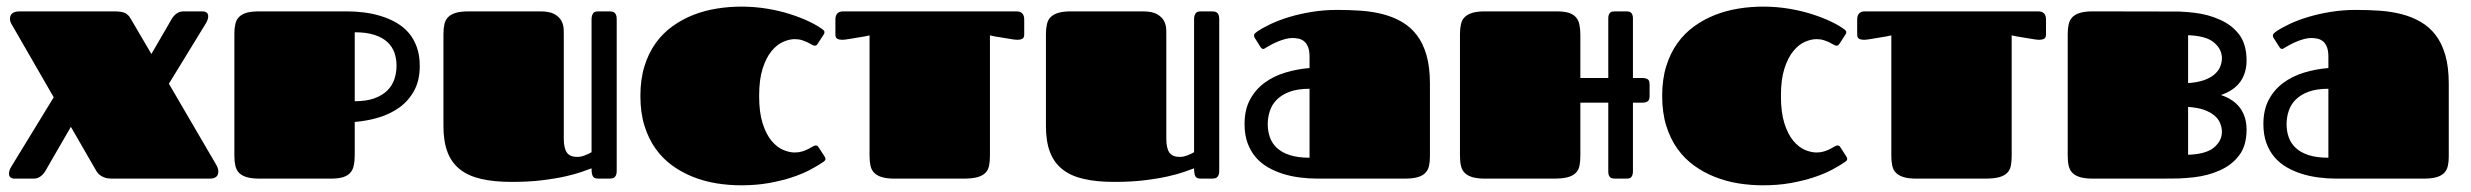

<svg xmlns="http://www.w3.org/2000/svg" viewBox="-20 -534 7386 574"><path d="M191.9 -154.8 125.5 -40Q121.1 -32.2 116.9 -24.9Q112.8 -17.6 107.7 -12.2Q102.5 -6.8 95.9 -3.4Q89.4 0 79.6 0H23.4Q16.1 0 11.5 -3.7Q6.8 -7.3 6.8 -14.6Q6.8 -19 8.5 -24.7Q10.3 -30.3 14.6 -37.1L140.6 -243.2L15.6 -460Q9.8 -469.2 9.8 -477.5Q9.8 -500 39.1 -500H320.8Q345.2 -500 354.7 -494.6Q364.3 -489.3 369.6 -480L432.6 -372.6L483.4 -460Q487.8 -467.8 491.9 -475.1Q496.1 -482.4 501.2 -487.8Q506.3 -493.2 513.2 -496.6Q520 -500 529.8 -500H585.4Q593.3 -500 597.9 -496.3Q602.5 -492.7 602.5 -485.4Q602.5 -475.6 594.7 -462.9L484.9 -283.7L623.5 -46.4Q627.4 -40 630.1 -33.9Q632.8 -27.8 632.8 -22.5Q632.8 -14.2 629.9 -9.5Q627 -4.9 622.1 -2.7Q617.2 -0.5 611.6 -0.2Q606 0 600.1 0H313.5Q301.3 0 292.7 -3.2Q284.2 -6.3 278.6 -10.7Q272.9 -15.1 269.8 -20Q266.6 -24.9 264.6 -28.8Z M1159.2 -297.9Q1152.8 -278.3 1138.2 -263.7Q1123.5 -249 1099.6 -240.2Q1075.7 -231.4 1040.5 -231.4V-437.5Q1075.7 -437.5 1099.6 -429.7Q1123.5 -421.9 1138.2 -408.2Q1152.8 -394.5 1159.2 -376.5Q1165.5 -357.9 1165.5 -337.4Q1165.5 -316.9 1159.2 -297.9ZM1226.1 -393.1Q1217.3 -417.5 1202.1 -435.5Q1186.5 -453.6 1165.5 -465.8Q1144.5 -478 1120.6 -485.4Q1096.2 -493.2 1069.8 -496.6Q1043 -500 1016.6 -500H755.9Q732.4 -500 717.8 -496.1Q703.1 -491.7 694.8 -483.4Q686.5 -475.1 683.6 -462.4Q680.7 -450.2 680.7 -434.1V-67.9Q680.7 -51.3 683.6 -38.6Q686.5 -25.4 694.8 -17.1Q703.1 -8.8 717.8 -4.4Q732.4 0 755.9 0H969.7Q992.2 0 1005.9 -4.4Q1019.5 -8.8 1027.3 -17.6Q1035.2 -26.4 1037.6 -39.6Q1040.5 -52.7 1040.5 -70.3V-169.4Q1078.1 -172.4 1113.3 -183.1Q1148.4 -193.8 1175.8 -213.9Q1202.6 -233.9 1218.8 -264.2Q1234.9 -294.4 1234.9 -336.9Q1234.9 -368.7 1226.1 -393.1Z M1665.5 -119.1Q1665.5 -91.3 1674.6 -78.1Q1683.6 -64.9 1705.6 -64.9Q1716.8 -64.9 1729.2 -69.8Q1741.7 -74.7 1748.5 -79.1V-477.1Q1748.5 -485.4 1752.2 -492.7Q1755.9 -500 1768.6 -500H1799.8Q1804.2 -500 1808.6 -499.5Q1813 -499 1816.2 -496.8Q1819.3 -494.6 1821.5 -490Q1823.7 -485.4 1823.7 -477.1V-22.9Q1823.7 -14.6 1821.5 -10Q1819.3 -5.4 1816.2 -3.2Q1813 -1 1808.6 -0.5Q1804.2 0 1799.8 0H1768.6Q1755.9 0 1752.2 -7.3Q1748.5 -14.6 1748.5 -30.8Q1737.8 -26.9 1718.5 -20Q1699.2 -13.2 1669.9 -6.6Q1640.6 0 1600.8 4.9Q1561 9.8 1509.8 9.8Q1457 9.8 1418.7 1Q1380.4 -7.8 1355.2 -27.6Q1330.1 -47.4 1317.9 -79.1Q1305.7 -110.8 1305.7 -157.2V-432.1Q1305.7 -448.7 1308.6 -461.7Q1311.5 -474.6 1319.8 -482.9Q1328.1 -491.2 1342.8 -495.6Q1357.4 -500 1380.9 -500H1594.7Q1623 -500 1637.7 -491.7Q1652.3 -483.4 1658.7 -471.2Q1665 -459 1665.3 -444.8Q1665.5 -430.7 1665.5 -418.9Z M2249.5 -247.1Q2249.5 -197.8 2260 -165Q2270.5 -132.3 2286.6 -113Q2302.7 -93.8 2321.3 -85.9Q2339.8 -78.1 2356 -78.1Q2368.2 -78.1 2378.4 -81.3Q2388.7 -84.5 2396.5 -88.6Q2404.3 -92.8 2409.7 -95.9Q2415 -99.1 2418 -99.1Q2422.4 -99.1 2424.1 -97.7Q2425.8 -96.2 2428.2 -92.3L2445.3 -65.9Q2447.8 -62 2447.8 -59.1Q2447.8 -55.7 2445.8 -53.7Q2443.8 -51.8 2441.9 -50.3Q2425.8 -39.1 2402.3 -26.6Q2378.9 -14.2 2347.9 -3.9Q2316.9 6.3 2278.8 13.2Q2240.7 20 2195.8 20Q2159.2 20 2122.6 14.2Q2085.9 8.3 2052.5 -4.9Q2019 -18.1 1990.2 -38.8Q1961.4 -59.6 1940.2 -89.1Q1918.9 -118.7 1906.7 -158Q1894.5 -197.3 1894.5 -247.1Q1894.5 -296.9 1906.7 -336.2Q1918.9 -375.5 1940.2 -405Q1961.4 -434.6 1990.2 -455.3Q2019 -476.1 2052.5 -489.3Q2085.9 -502.4 2122.6 -508.3Q2159.2 -514.2 2195.8 -514.2Q2235.8 -514.2 2272.9 -508.1Q2310.1 -502 2341.6 -491.9Q2373 -481.9 2398.2 -470Q2423.3 -458 2439 -446.3Q2440.9 -444.8 2442.9 -442.9Q2444.8 -440.9 2444.8 -437.5Q2444.8 -434.1 2442.4 -430.7L2425.3 -404.3Q2422.9 -400.4 2421.1 -398.9Q2419.4 -397.5 2415 -397.5Q2412.1 -397.5 2407.2 -400.4Q2402.3 -403.3 2395 -407Q2387.7 -410.6 2377.9 -413.8Q2368.2 -417 2356 -417Q2339.8 -417 2321.3 -408.9Q2302.7 -400.9 2286.6 -381.3Q2270.5 -361.8 2260 -329.1Q2249.5 -296.4 2249.5 -247.1Z M2501 -500Q2477.5 -500 2477.5 -475.6V-430.7Q2477.5 -420.9 2483.4 -418Q2489.3 -415 2497.6 -415Q2502.4 -415 2512.7 -416.5Q2522.9 -418 2536.6 -420.4Q2550.3 -422.4 2565.9 -425.3L2579.6 -428.2V-67.9Q2579.6 -50.8 2582.5 -38.1Q2585.4 -25.4 2593.8 -17.1Q2602.1 -8.8 2616.7 -4.4Q2631.3 0 2654.8 0H2859.9Q2886.7 0 2902.3 -4.4Q2918 -8.8 2926.3 -17.6Q2934.6 -25.9 2937 -39.1Q2939.5 -51.8 2939.5 -68.8V-428.2L2953.1 -425.3Q2969.2 -422.4 2982.9 -420.4Q2996.6 -418 3006.8 -416.5Q3017.1 -415 3022 -415Q3030.3 -415 3036.1 -418Q3042 -420.9 3042 -430.7V-475.6Q3042 -500 3018.6 -500Z M3466.8 -119.1Q3466.8 -91.3 3475.8 -78.1Q3484.9 -64.9 3506.8 -64.9Q3518.1 -64.9 3530.5 -69.8Q3543 -74.7 3549.8 -79.1V-477.1Q3549.8 -485.4 3553.5 -492.7Q3557.1 -500 3569.8 -500H3601.1Q3605.5 -500 3609.9 -499.5Q3614.3 -499 3617.4 -496.8Q3620.6 -494.6 3622.8 -490Q3625 -485.4 3625 -477.1V-22.9Q3625 -14.6 3622.8 -10Q3620.6 -5.4 3617.4 -3.2Q3614.3 -1 3609.9 -0.5Q3605.5 0 3601.1 0H3569.8Q3557.1 0 3553.5 -7.3Q3549.8 -14.6 3549.8 -30.8Q3539.1 -26.9 3519.8 -20Q3500.5 -13.2 3471.2 -6.6Q3441.9 0 3402.1 4.9Q3362.3 9.8 3311 9.8Q3258.3 9.8 3220 1Q3181.6 -7.8 3156.5 -27.6Q3131.3 -47.4 3119.1 -79.1Q3106.9 -110.8 3106.9 -157.2V-432.1Q3106.9 -448.7 3109.9 -461.7Q3112.8 -474.6 3121.1 -482.9Q3129.4 -491.2 3144 -495.6Q3158.7 -500 3182.1 -500H3396Q3424.3 -500 3439 -491.7Q3453.6 -483.4 3460 -471.2Q3466.3 -459 3466.6 -444.8Q3466.8 -430.7 3466.8 -418.9Z M3918.9 0Q3892.6 0 3866 -3.4Q3839.4 -6.8 3815.2 -14.4Q3791 -22 3770 -34.2Q3749 -46.4 3733.6 -64.5Q3718.3 -82.5 3709.5 -106.9Q3700.7 -131.3 3700.7 -163.1Q3700.7 -205.6 3716.8 -235.8Q3732.9 -266.1 3760 -286.1Q3787.1 -306.2 3822.3 -316.9Q3857.4 -327.6 3895 -330.6V-364.3Q3895 -383.3 3890.1 -394.5Q3885.3 -405.8 3877.7 -411.4Q3870.1 -417 3861.1 -418.7Q3852.1 -420.4 3843.8 -420.4Q3834 -420.4 3823 -417.5Q3812 -414.6 3801.8 -410.4Q3791.5 -406.2 3782.2 -401.4Q3772.9 -396.5 3766.6 -392.6Q3763.7 -390.6 3761.2 -389.2Q3758.8 -387.7 3756.3 -387.7Q3752 -387.7 3748 -394L3731.4 -420.4Q3729 -423.8 3729 -427.7Q3729 -431.6 3732.2 -434.6Q3735.4 -437.5 3738.3 -439.5Q3754.4 -450.7 3779.3 -462.4Q3804.2 -474.1 3835.2 -483.4Q3866.2 -492.7 3902.3 -498.5Q3938.5 -504.4 3977.1 -504.4Q4013.7 -504.4 4048.6 -502Q4083.5 -499.5 4114.5 -491.5Q4145.5 -483.4 4171.1 -468.5Q4196.8 -453.6 4215.6 -429.2Q4234.4 -404.8 4244.6 -369.1Q4254.9 -333.5 4254.9 -283.7V-65.9Q4254.9 -49.8 4252 -37.4Q4249 -24.9 4240.7 -16.6Q4232.4 -8.3 4217.8 -4.2Q4203.1 0 4179.7 0ZM3895 -268.6Q3859.9 -268.6 3835.9 -259.8Q3812 -251 3797.4 -236.3Q3782.7 -221.7 3776.4 -202.4Q3770 -183.1 3770 -162.6Q3770 -142.1 3776.4 -123.8Q3782.7 -105.5 3797.4 -91.8Q3812 -78.1 3835.9 -70.3Q3859.9 -62.5 3895 -62.5Z M4908.7 -294.4Q4906.7 -297.4 4902.3 -298.8Q4897.9 -300.8 4890.6 -300.8H4861.8V-479Q4861.8 -488.3 4857.9 -494.1Q4854 -500 4842.8 -500H4809.1L4801.3 -499.5Q4797.4 -499 4794.9 -497.1Q4792 -495.1 4790 -490.7Q4788.1 -486.8 4788.1 -479V-300.8H4704.6V-429.7Q4704.6 -447.3 4701.7 -460.4Q4699.2 -473.6 4691.4 -482.4Q4683.6 -491.2 4669.9 -495.6Q4656.2 -500 4633.8 -500H4419.9Q4396.5 -500 4381.8 -495.6Q4367.2 -491.2 4358.9 -482.9Q4350.6 -474.6 4347.7 -461.9Q4344.7 -448.7 4344.7 -432.1V-67.9Q4344.7 -50.8 4347.7 -38.1Q4350.6 -25.4 4358.9 -17.1Q4367.2 -8.8 4381.8 -4.4Q4396.5 0 4419.9 0H4625Q4651.9 0 4667.5 -4.4Q4683.1 -8.8 4691.4 -17.6Q4699.7 -25.9 4702.1 -39.1Q4704.6 -51.8 4704.6 -68.8V-227.1H4788.1V-21Q4788.1 -13.2 4790 -9.3Q4792.5 -4.9 4794.9 -2.9Q4797.9 -1 4802.2 -0.5L4810.1 0H4843.8Q4855 0 4858.4 -6.8Q4861.8 -13.2 4861.8 -21V-227.1H4890.6Q4899.9 -227.1 4905.8 -231Q4911.6 -234.9 4911.6 -246.1V-279.8L4911.1 -287.6Q4910.6 -291.5 4908.7 -294.4Z M5304.2 -247.1Q5304.2 -197.8 5314.7 -165Q5325.2 -132.3 5341.3 -113Q5357.4 -93.8 5376 -85.9Q5394.5 -78.1 5410.6 -78.1Q5422.9 -78.1 5433.1 -81.3Q5443.4 -84.5 5451.2 -88.6Q5459 -92.8 5464.4 -95.9Q5469.7 -99.1 5472.7 -99.1Q5477.1 -99.1 5478.8 -97.7Q5480.5 -96.2 5482.9 -92.3L5500 -65.9Q5502.4 -62 5502.4 -59.1Q5502.4 -55.7 5500.5 -53.7Q5498.5 -51.8 5496.6 -50.3Q5480.5 -39.1 5457 -26.6Q5433.6 -14.2 5402.6 -3.9Q5371.6 6.3 5333.5 13.2Q5295.4 20 5250.5 20Q5213.9 20 5177.2 14.2Q5140.6 8.3 5107.2 -4.9Q5073.7 -18.1 5044.9 -38.8Q5016.1 -59.6 4994.9 -89.1Q4973.6 -118.7 4961.4 -158Q4949.2 -197.3 4949.2 -247.1Q4949.2 -296.9 4961.4 -336.2Q4973.6 -375.5 4994.9 -405Q5016.1 -434.6 5044.9 -455.3Q5073.7 -476.1 5107.2 -489.3Q5140.6 -502.4 5177.2 -508.3Q5213.9 -514.2 5250.5 -514.2Q5290.5 -514.2 5327.6 -508.1Q5364.7 -502 5396.2 -491.9Q5427.7 -481.9 5452.9 -470Q5478 -458 5493.7 -446.3Q5495.6 -444.8 5497.6 -442.9Q5499.5 -440.9 5499.5 -437.5Q5499.5 -434.1 5497.1 -430.7L5480 -404.3Q5477.5 -400.4 5475.8 -398.9Q5474.1 -397.5 5469.7 -397.5Q5466.8 -397.5 5461.9 -400.4Q5457 -403.3 5449.7 -407Q5442.4 -410.6 5432.6 -413.8Q5422.9 -417 5410.6 -417Q5394.5 -417 5376 -408.9Q5357.4 -400.9 5341.3 -381.3Q5325.2 -361.8 5314.7 -329.1Q5304.2 -296.4 5304.2 -247.1Z M5555.7 -500Q5532.2 -500 5532.2 -475.6V-430.7Q5532.2 -420.9 5538.1 -418Q5543.9 -415 5552.2 -415Q5557.1 -415 5567.4 -416.5Q5577.6 -418 5591.3 -420.4Q5605 -422.4 5620.6 -425.3L5634.3 -428.2V-67.9Q5634.3 -50.8 5637.2 -38.1Q5640.1 -25.4 5648.4 -17.1Q5656.7 -8.8 5671.4 -4.4Q5686 0 5709.5 0H5914.6Q5941.4 0 5957 -4.4Q5972.7 -8.8 5981 -17.6Q5989.3 -25.9 5991.7 -39.1Q5994.1 -51.8 5994.1 -68.8V-428.2L6007.8 -425.3Q6023.9 -422.4 6037.6 -420.4Q6051.3 -418 6061.5 -416.5Q6071.8 -415 6076.7 -415Q6085 -415 6090.8 -418Q6096.7 -420.9 6096.7 -430.7V-475.6Q6096.7 -500 6073.2 -500Z M6521.5 -71.3V-214.4Q6548.8 -212.4 6567.9 -206.1Q6587.4 -199.2 6599.6 -189Q6611.8 -179.2 6617.2 -166Q6622.6 -152.8 6622.6 -140.1Q6622.6 -112.8 6598.6 -92.8Q6575.2 -73.2 6521.5 -71.3ZM6622.6 -359.9Q6622.6 -347.2 6617.2 -334Q6611.8 -321.3 6599.6 -311Q6587.4 -300.8 6567.9 -293.9Q6548.8 -287.6 6521.5 -285.6V-428.7Q6575.2 -426.8 6598.6 -407.2Q6622.6 -387.2 6622.6 -359.9ZM6619.6 -250Q6657.7 -262.7 6677.2 -289.1Q6696.3 -315.9 6696.3 -353Q6696.3 -401.4 6674.3 -430.7Q6652.3 -459.5 6616.7 -475.1Q6581.5 -491.2 6538.1 -496.1Q6516.1 -498.5 6494.1 -499.5L6236.8 -500Q6213.4 -500 6198.7 -495.6Q6184.1 -491.2 6175.8 -482.9Q6167.5 -474.6 6164.6 -461.9Q6161.6 -448.7 6161.6 -432.1V-67.9Q6161.6 -50.8 6164.6 -38.1Q6167.5 -25.4 6175.8 -17.1Q6184.1 -8.8 6198.7 -4.4Q6213.4 0 6236.8 0H6441.9Q6460 0 6494.1 -0.5Q6515.6 -1.5 6538.1 -3.9Q6581.5 -8.8 6616.7 -24.9Q6652.3 -40.5 6674.3 -69.8Q6696.3 -98.6 6696.3 -147Q6696.3 -184.1 6677.2 -210.9Q6657.7 -237.3 6619.6 -250Z M6964.8 0Q6938.5 0 6911.9 -3.4Q6885.3 -6.8 6861.1 -14.4Q6836.9 -22 6815.9 -34.2Q6794.9 -46.4 6779.5 -64.5Q6764.2 -82.5 6755.4 -106.9Q6746.6 -131.3 6746.6 -163.1Q6746.6 -205.6 6762.7 -235.8Q6778.8 -266.1 6805.9 -286.1Q6833 -306.2 6868.2 -316.9Q6903.3 -327.6 6940.9 -330.6V-364.3Q6940.9 -383.3 6936 -394.5Q6931.2 -405.8 6923.6 -411.4Q6916 -417 6907 -418.7Q6897.9 -420.4 6889.6 -420.4Q6879.9 -420.4 6868.9 -417.5Q6857.9 -414.6 6847.7 -410.4Q6837.4 -406.2 6828.1 -401.4Q6818.8 -396.5 6812.5 -392.6Q6809.6 -390.6 6807.1 -389.2Q6804.7 -387.7 6802.2 -387.7Q6797.9 -387.7 6793.9 -394L6777.3 -420.4Q6774.9 -423.8 6774.9 -427.7Q6774.9 -431.6 6778.1 -434.6Q6781.2 -437.5 6784.2 -439.5Q6800.3 -450.7 6825.2 -462.4Q6850.1 -474.1 6881.1 -483.4Q6912.1 -492.7 6948.2 -498.5Q6984.4 -504.4 7022.9 -504.4Q7059.6 -504.4 7094.5 -502Q7129.4 -499.5 7160.4 -491.5Q7191.4 -483.4 7217 -468.5Q7242.7 -453.6 7261.5 -429.2Q7280.3 -404.8 7290.5 -369.1Q7300.8 -333.5 7300.8 -283.7V-65.9Q7300.8 -49.8 7297.9 -37.4Q7294.9 -24.9 7286.6 -16.6Q7278.3 -8.3 7263.7 -4.2Q7249 0 7225.6 0ZM6940.9 -268.6Q6905.8 -268.6 6881.8 -259.8Q6857.9 -251 6843.3 -236.3Q6828.6 -221.7 6822.3 -202.4Q6815.9 -183.1 6815.9 -162.6Q6815.9 -142.1 6822.3 -123.8Q6828.6 -105.5 6843.3 -91.8Q6857.9 -78.1 6881.8 -70.3Q6905.8 -62.5 6940.9 -62.5Z"/></svg>

Font: Fascinate Cyrillic
Style: Regular
Weight: 900
Designer: Denis Ignatov
Foundry: Astigmatic (AOETI)
Version: Version 1.00 November 30, 2018, initial release